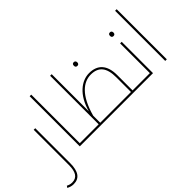

<svg xmlns="http://www.w3.org/2000/svg" viewBox="-148 -1288 2058 2058"><g transform="rotate(-45 880.5 -259.5)"><path d="M44 241C132 241 176 180 176 53V-475H152V58C152 161 121 217 44 217C14 217 -8 207 -20 200L-34 220C-12 232 11 241 44 241Z M544 -24H400V-760H376V0H544C547 0 549 -2 549 -5V-20C549 -23 547 -24 544 -24Z M968 -628C982 -628 994 -635 994 -656C994 -678 979 -684 968 -684C952 -684 942 -676 942 -656C942 -636 952 -628 968 -628Z M534 0H1328C1331 0 1333 -2 1333 -5V-20C1333 -23 1331 -24 1328 -24H1200V-258C1200 -411 1127 -485 1001 -485C888 -485 764 -396 710 -197V-760H686V-24H534C531 -24 529 -23 529 -20V-5C529 -2 531 0 534 0ZM1176 -24H710V-131C776 -373 890 -461 1003 -461C1119 -461 1176 -395 1176 -247Z M1468 -580C1482 -580 1494 -587 1494 -608C1494 -630 1479 -636 1468 -636C1452 -636 1442 -628 1442 -608C1442 -588 1452 -580 1468 -580Z M1318 0H1486V-475H1462V-24H1318C1315 -24 1313 -23 1313 -20V-5C1313 -2 1315 0 1318 0Z M1671 -760V0H1695V-760Z"/></g></svg>

Font: Noto Kufi Arabic Thin
Style: Regular
Weight: 100
Designer: Monotype Design Team, David Williams, Khaled Hosny
Foundry: Google LLC
Version: Version 2.109